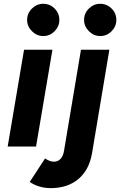

<svg xmlns="http://www.w3.org/2000/svg" viewBox="-20 -757 621 992"><path d="M104.2 -500H250.9L166.3 0H19.7ZM120.1 -654.1Q120.1 -688.4 145.1 -712.9Q170.1 -737.4 203.4 -737.4Q237.7 -737.4 262.2 -712.9Q286.7 -688.4 286.7 -654.1Q286.7 -620.8 262.2 -595.8Q237.7 -570.8 203.4 -570.8Q170.1 -570.8 145.1 -595.8Q120.1 -620.8 120.1 -654.1ZM133.8 182.8 212.8 61.6Q237.7 78.4 257.9 78.4Q279.1 78.4 292.8 63.9Q306.4 49.3 310.8 22L398.3 -500H545L455.8 33.2Q441.3 120.1 385.6 167.5Q329.8 215 241.8 215Q211.8 215 183.9 206.8Q156.1 198.7 133.8 182.8ZM414.4 -654.1Q414.4 -688.4 439.4 -712.9Q464.4 -737.4 497.8 -737.4Q532.1 -737.4 556.6 -712.9Q581.1 -688.4 581.1 -654.1Q581.1 -620.8 556.6 -595.8Q532.1 -570.8 497.8 -570.8Q464.4 -570.8 439.4 -595.8Q414.4 -620.8 414.4 -654.1Z"/></svg>

Font: Oak Sans Light Italic
Style: Regular
Weight: 400
Italic angle: -9.5°
Foundry: Erik Kennedy, Walven
Version: Version 1.000;Glyphs 3.1.2 (3151)